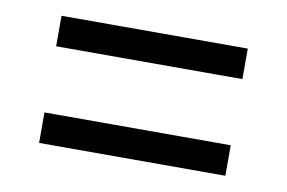

<svg xmlns="http://www.w3.org/2000/svg" viewBox="-43 -512 602 403"><g transform="rotate(10 258.0 -310.5)"><path d="M456.5 -175.5H59.5V-240.5H456.5ZM456.5 -381.5H59.5V-446.5H456.5Z"/></g></svg>

Font: Anek Devanagari Medium
Style: Regular
Weight: 400
Version: Version 1.003